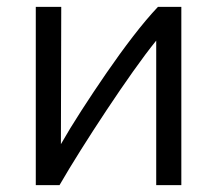

<svg xmlns="http://www.w3.org/2000/svg" viewBox="-20 -538 632 558"><path d="M84 0V-518H158Q158 -415 157.5 -314.5Q157 -214 157 -119Q182 -163 216.5 -216.5Q251 -270 289.5 -326Q328 -382 366.5 -432Q405 -482 439 -518H507V0H434V-420Q404 -383 366.5 -330Q329 -277 289.5 -217.5Q250 -158 214.5 -101.5Q179 -45 153 0Z"/></svg>

Font: Ubuntu Sans
Style: Regular
Weight: 400
Designer: Dalton Maag Ltd
Foundry: Dalton Maag Ltd
Version: Version 1.006; ttfautohint (v1.8.4.7-5d5b)